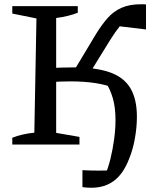

<svg xmlns="http://www.w3.org/2000/svg" viewBox="-20 -682 766 906"><path d="M38 0V-32Q83 -50 142 -56L152 -595L38 -618V-653H347V-622Q305 -605 245 -597V-55L355 -36V0ZM391 -317 318 -330 434 -523Q460 -565 487.5 -596.5Q515 -628 553 -645Q591 -662 646 -662Q651 -662 657 -662Q663 -662 669 -661V-543L527 -560L580 -592Q563 -580 543.5 -556Q524 -532 499 -492ZM411 204Q391 204 369 201V121Q387 122 406.5 122.5Q426 123 445 123Q464 123 483.5 122.5Q503 122 522 121L478 139Q491 109 501.5 66Q512 23 518.5 -24.5Q525 -72 525 -116Q525 -175 512.5 -218Q500 -261 479 -293L528 -264Q482 -282 429.5 -290Q377 -298 312 -298Q290 -298 262.5 -297Q235 -296 196 -293V-359Q234 -362 267 -363Q300 -364 325 -364Q433 -364 499 -340.5Q565 -317 595.5 -265.5Q626 -214 626 -131Q626 -82 616.5 -28.5Q607 25 589 68Q562 138 518 171Q474 204 411 204Z"/></svg>

Font: Piazzolla 24pt Medium
Style: Regular
Weight: 500
Designer: Juan Pablo del Peral
Foundry: Huerta Tipografica
Version: Version 2.005